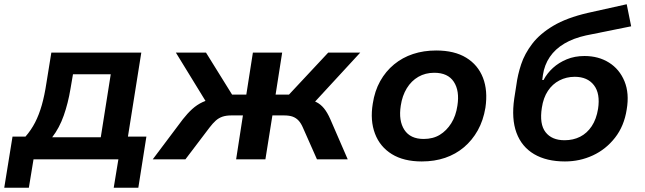

<svg xmlns="http://www.w3.org/2000/svg" viewBox="-35 -751 3041 905"><path d="M-15 134 24 -107H85Q112 -138 130.5 -174Q149 -210 162 -255.5Q175 -301 184 -361L207 -503H631L568 -107H655L617 134H501L523 0H123L101 134ZM211 -104H440L487 -401H309L297 -331Q286 -265 265.5 -206.5Q245 -148 211 -104Z M685 0 827 -189Q849 -217 871 -237Q893 -257 919.5 -269.5Q946 -282 979 -285L951 -247L794 -503H936L1059 -305H1126L1157 -503H1295L1264 -305H1327L1512 -503H1663L1427 -247L1404 -284Q1435 -280 1455.5 -270Q1476 -260 1492 -240.5Q1508 -221 1522 -189L1604 0H1459L1393 -149Q1384 -170 1372.5 -182.5Q1361 -195 1345 -201Q1329 -207 1303 -207H1249L1216 0H1078L1110 -207H1056Q1031 -207 1013.5 -201Q996 -195 982 -182.5Q968 -170 952 -149L839 0Z M1953 10Q1868 10 1812 -24.5Q1756 -59 1732.5 -121Q1709 -183 1722 -262Q1731 -322 1757 -368.5Q1783 -415 1822.5 -447.5Q1862 -480 1912 -496.5Q1962 -513 2021 -513Q2107 -513 2162.5 -479Q2218 -445 2241.5 -384.5Q2265 -324 2253 -243Q2243 -183 2217 -136.5Q2191 -90 2152 -57Q2113 -24 2063 -7Q2013 10 1953 10ZM1962 -96Q2006 -96 2038 -115.5Q2070 -135 2092 -170Q2114 -205 2121 -253Q2132 -323 2104 -365.5Q2076 -408 2012 -408Q1970 -408 1937 -389Q1904 -370 1882.5 -335Q1861 -300 1854 -253Q1843 -182 1871 -139Q1899 -96 1962 -96Z M2628 10Q2541 10 2482.5 -24.5Q2424 -59 2399.5 -125Q2375 -191 2389 -287L2399 -351Q2405 -398 2421.5 -448Q2438 -498 2474 -545Q2510 -592 2573 -629.5Q2636 -667 2735 -690L2919 -731L2940 -627L2727 -584Q2668 -571 2625 -545.5Q2582 -520 2556.5 -482.5Q2531 -445 2524 -397L2521 -374H2527Q2544 -406 2571.5 -431Q2599 -456 2636.5 -471.5Q2674 -487 2720 -487Q2786 -487 2835.5 -456Q2885 -425 2908.5 -368Q2932 -311 2919 -235Q2907 -157 2864 -102Q2821 -47 2759.5 -18.5Q2698 10 2628 10ZM2626 -90Q2667 -90 2699.5 -106.5Q2732 -123 2754 -156Q2776 -189 2784 -238Q2795 -310 2764.5 -349.5Q2734 -389 2674 -389Q2635 -389 2602 -372Q2569 -355 2547.5 -322.5Q2526 -290 2519 -243Q2507 -166 2536.5 -128Q2566 -90 2626 -90Z"/></svg>

Font: Nunito Sans 6pt
Style: Bold Italic
Weight: 700
Italic angle: -9°
Version: Version 3.101;gftools[0.9.27]